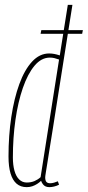

<svg xmlns="http://www.w3.org/2000/svg" viewBox="-20 -760 361 790"><path d="M147 -621 150 -636H321L318 -621ZM183 10Q174 10 167.5 7Q161 4 156.5 -2Q152 -8 149 -16Q142 -9 132.5 -3Q123 3 112.5 6.5Q102 10 90 10Q65 10 48.5 -4Q32 -18 23.5 -46Q15 -74 15 -116Q15 -202 26.5 -278.5Q38 -355 59.5 -414Q81 -473 112 -506.5Q143 -540 182 -540Q193 -540 203.5 -538Q214 -536 226 -532L259 -740H278Q259 -618 243.5 -522.5Q228 -427 217 -355Q206 -283 197.5 -231Q189 -179 183.5 -144Q178 -109 174.5 -87Q171 -65 169 -53Q167 -41 166.5 -36.5Q166 -32 166 -30Q166 -17 171 -11.5Q176 -6 186 -6Q194 -6 202.5 -8.5Q211 -11 218 -14L223 0Q213 5 202.5 7.5Q192 10 183 10ZM90 -9Q108 -9 122 -15Q136 -21 147 -31L223 -515Q212 -519 203.5 -521Q195 -523 185 -523Q150 -523 122 -489.5Q94 -456 74 -398Q54 -340 43.5 -266.5Q33 -193 33 -112Q33 -81 39.5 -57.5Q46 -34 59 -21.5Q72 -9 90 -9Z"/></svg>

Font: Georama
Style: Italic
Weight: 400
Width: 2
Italic angle: -9°
Designer: Jean-Baptiste Levee
Foundry: Production Type
Version: Version 1.000